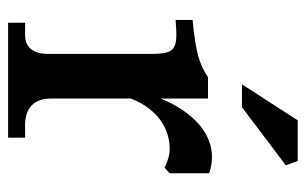

<svg xmlns="http://www.w3.org/2000/svg" viewBox="-164 -610 773 486"><g transform="rotate(90 223.0 -366.5)"><path d="M229 -107V-311C256 -380 307 -409 356 -409C372 -409 388 -404 404 -396L418 -409V-509C404 -514 390 -516 376 -516C318 -516 263 -470 229 -386V-506H175C142 -484 113 -475 30 -467V-424C106 -430 116 -425 116 -358V-101C116 -64 99 -43 69 -43H37V0H328V-43H296C253 -43 229 -66 229 -107ZM193 -592H251L398 -703L387 -733H284Z"/></g></svg>

Font: LT Superior Serif Semibold
Style: Regular
Weight: 600
Designer: Daniel Lyons
Foundry: LyonsType
Version: Version 2.120;FEAKit 1.0